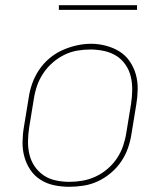

<svg xmlns="http://www.w3.org/2000/svg" viewBox="-20 -709 640 737"><path d="M246 8Q216 8 187.5 2Q159 -4 135.5 -19Q112 -34 96.5 -57Q81 -80 73.5 -107.5Q66 -135 66.5 -164.5Q67 -194 72 -223L90 -333Q94 -361 103.5 -388Q113 -415 129.5 -440Q146 -465 169 -484.5Q192 -504 218.5 -516Q245 -528 273.5 -534.5Q302 -541 329 -541Q358 -541 386.5 -533.5Q415 -526 438.5 -511.5Q462 -497 478 -473.5Q494 -450 501.5 -423Q509 -396 508.5 -366Q508 -336 503 -307L485 -197Q481 -169 471.5 -141.5Q462 -114 445.5 -89.5Q429 -65 406 -45.5Q383 -26 356.5 -13.5Q330 -1 301.5 3.5Q273 8 246 8ZM246 -11Q271 -11 297 -15.5Q323 -20 347.5 -31.5Q372 -43 393 -61Q414 -79 429 -101.5Q444 -124 452.5 -149Q461 -174 465 -200L483 -310Q487 -336 487.5 -363Q488 -390 482 -415Q476 -440 461.5 -461Q447 -482 426 -495Q405 -508 379 -513.5Q353 -519 327 -519Q301 -519 275.5 -514.5Q250 -510 226 -498Q202 -486 181.5 -468Q161 -450 146 -427.5Q131 -405 122.5 -380.5Q114 -356 110 -330L92 -220Q88 -194 87.5 -167.5Q87 -141 93 -116Q99 -91 113 -70.5Q127 -50 147.5 -36Q168 -22 194 -16.5Q220 -11 246 -11ZM206 -671V-689H506V-671Z"/></svg>

Font: Iosevka Curly ThExObl
Style: Regular
Weight: 100
Width: 7
Italic angle: -9°
Monospace: yes
Designer: Belleve Invis
Foundry: Belleve Invis
Version: Version 11.1.0; ttfautohint (v1.8.3)